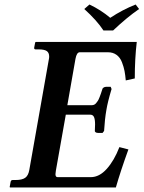

<svg xmlns="http://www.w3.org/2000/svg" viewBox="-20 -832 637 852"><path d="M24.9 0 22.9 -2 26.9 -23.9Q28.3 -33.2 36.1 -33.2H48.8Q78.1 -33.2 91.8 -43Q105.5 -52.7 109.9 -77.1L196.8 -568.8Q198.2 -574.2 198.2 -581.1Q198.2 -598.1 187.5 -605.5Q176.8 -612.8 151.9 -612.8H138.2Q130.4 -612.8 131.8 -621.1L136.2 -644L139.2 -646H586.9Q578.1 -571.3 578.1 -483.9L538.1 -475.1Q536.1 -498.5 532.7 -516.6Q529.3 -534.7 521.2 -555.7Q513.2 -576.7 497.3 -588.4Q481.4 -600.1 459 -600.1H334Q320.3 -600.1 314.9 -570.8L278.8 -365.2H387.2Q393.1 -365.2 397.9 -367.4Q402.8 -369.6 407.2 -375.2Q411.6 -380.9 414.6 -385.3Q417.5 -389.6 421.6 -400.1Q425.8 -410.6 427.7 -416.5Q429.7 -422.4 434.1 -436Q434.1 -439.5 439.2 -443.1Q444.3 -446.8 451.2 -446.8H471.2L475.1 -437Q458 -380.4 452.1 -344.2Q444.8 -302.7 441.9 -251L435.1 -242.2H415Q407.7 -242.2 403.8 -245.4Q399.9 -248.5 400.9 -252Q401.9 -262.2 401.9 -279.8Q401.9 -301.8 397.2 -312.5Q392.6 -323.2 379.9 -323.2H272L228 -75.2Q226.1 -60.5 226.1 -59.1Q226.1 -45.9 235.8 -45.9H382.8Q420.9 -45.9 453.9 -82.8Q486.8 -119.6 509.8 -179.2L549.8 -168.9Q515.1 -73.2 494.1 0ZM439 -696.8Q410.6 -740.7 354 -792L377 -812Q428.2 -787.6 469.2 -752.9Q523.9 -789.1 582 -812L597.2 -792Q543.9 -755.4 481.9 -696.8Z"/></svg>

Font: Linux Libertine
Style: Bold Italic
Weight: 700
Italic angle: -11.5°
Designer: Philipp H. Poll
Foundry: Philipp H. Poll
Version: Version 4.0.5